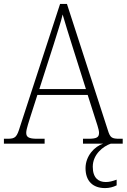

<svg xmlns="http://www.w3.org/2000/svg" viewBox="-22 -734 647 981"><path d="M-2 0H206V-25H168C122 -25 112 -35 112 -56C112 -75 128 -119 134 -140L169 -249H426L463 -133C469 -113 484 -73 484 -56C484 -34 475 -25 430 -25H402V0H505C461 14 415 63 415 125C415 192 453 227 515 227C536 227 556 222 574 213V184C551 192 538 196 518 196C482 196 452 176 452 118C452 54 506 13 544 0H605V-25H590C549 -25 541 -30 529 -69L320 -714H285L81 -89C64 -33 57 -25 16 -25H-2ZM179 -279 252 -506C267 -557 291 -625 298 -660C310 -620 329 -556 349 -494L417 -279Z"/></svg>

Font: Noto Serif Ethiopic SemiCondensed ExtraLight
Style: Regular
Weight: 200
Width: 4
Designer: Monotype Design Team
Foundry: Monotype Imaging Inc.
Version: Version 2.102